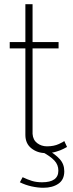

<svg xmlns="http://www.w3.org/2000/svg" viewBox="-20 -719 347 908"><path d="M297 -24Q295 -23 281 -15.5Q267 -8 245 -1.5Q223 5 196 5Q157 5 128.5 -17.5Q100 -40 100 -81V-490H26V-520H100V-699H134V-520H257V-490H134V-86Q136 -57 156 -42Q176 -27 202 -27Q235 -27 258.5 -38Q282 -49 284 -52ZM185 169Q159 169 129.5 162.5Q100 156 74 143L87 119Q110 130 131 136.5Q152 143 179 143Q256 143 256 88Q256 60 237 40Q218 20 181 0L204 -11Q241 10 262.5 33.5Q284 57 284 91Q284 131 256 150Q228 169 185 169Z"/></svg>

Font: Raleway ExtraLight
Style: Regular
Weight: 200
Designer: Matt McInerney, Pablo Impallari, Rodrigo Fuenzalida
Foundry: Matt McInerney, Pablo Impallari, Rodrigo Fuenzalida
Version: Version 4.026